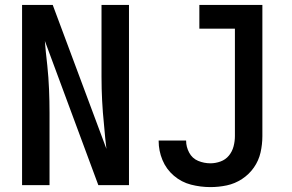

<svg xmlns="http://www.w3.org/2000/svg" viewBox="-20 -755 1192 783"><path d="M838 8Q872 8 905 1Q938 -6 967 -25Q996 -44 1015.5 -72Q1035 -100 1042.5 -133Q1050 -166 1050 -200V-735H793V-638H938V-200Q938 -179 932.5 -158Q927 -137 913.5 -120.5Q900 -104 879.5 -96.5Q859 -89 838 -89Q812 -89 788 -99Q764 -109 751.5 -132.5Q739 -156 739 -181V-182H627V-180Q627 -140 642.5 -102.5Q658 -65 689 -38.5Q720 -12 759 -2Q798 8 838 8ZM70 0H182V-294Q182 -342 180 -390.5Q178 -439 173 -487L167 -542Q166 -553 165 -564.5Q164 -576 163 -588L381 0H506V-735H394V-441Q394 -393 396.5 -344.5Q399 -296 404 -248L409 -193Q410 -182 411.5 -170.5Q413 -159 414 -148L195 -735H70Z"/></svg>

Font: Iosevka Sparkle Semibold
Style: Regular
Weight: 600
Designer: Belleve Invis
Foundry: Belleve Invis
Version: Version 4.5.0; ttfautohint (v1.8.3)